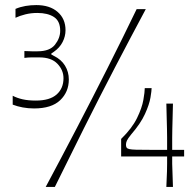

<svg xmlns="http://www.w3.org/2000/svg" viewBox="-20 -736 761 756"><path d="M30 -324V-359Q47 -350 69 -345Q91 -340 121 -340Q176 -340 203 -364Q230 -388 230 -428Q230 -460 206 -485Q182 -510 135 -510Q116 -510 103.5 -510Q91 -510 76 -508V-535Q91 -534 104.5 -534Q118 -534 128 -534Q176 -534 196.5 -560Q217 -586 217 -615Q217 -653 192.5 -669Q168 -685 127 -685Q102 -685 80 -679.5Q58 -674 41 -666V-701Q60 -709 80.5 -712.5Q101 -716 123 -716Q176 -716 207 -689Q238 -662 238 -617Q238 -593 226.5 -570.5Q215 -548 192 -532Q181 -525 181 -523Q181 -522 192 -516Q221 -502 236 -477.5Q251 -453 251 -423Q251 -374 217 -341.5Q183 -309 114 -309Q91 -309 69.5 -313Q48 -317 30 -324ZM160 0Q220 -112 282 -231Q344 -350 404 -469Q464 -588 518 -700H554Q494 -588 432 -469Q370 -350 310.5 -231Q251 -112 196 0ZM635 0Q637 -42 637.5 -61Q638 -80 638 -91Q638 -102 638 -120H457V-189Q500 -231 519.5 -271Q539 -311 544.5 -342.5Q550 -374 550 -389H577Q577 -379 572.5 -352Q568 -325 551 -287.5Q534 -250 496 -206Q483 -190 479.5 -182Q476 -174 476 -166Q476 -159 478.5 -155Q481 -151 489 -149Q498 -147 516 -146.5Q534 -146 571 -146Q585 -146 602.5 -146Q620 -146 638 -146Q638 -176 638 -194.5Q638 -213 637.5 -229Q637 -245 636.5 -267.5Q636 -290 635 -328H661Q660 -290 659.5 -267.5Q659 -245 658.5 -228.5Q658 -212 658 -194Q658 -176 658 -146H705V-120H658Q658 -102 658 -91Q658 -80 659 -61Q660 -42 661 0Z"/></svg>

Font: Ojuju ExtraLight
Style: Regular
Weight: 200
Designer: Chisaokwu Joboson, Mirko Velimirovic
Foundry: Udi Foundry
Version: Version 1.000